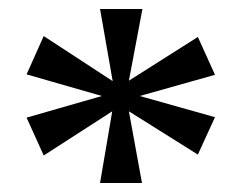

<svg xmlns="http://www.w3.org/2000/svg" viewBox="-20 -780 540 426"><path d="M202 -374 229 -533 77 -435 39 -519 206 -567 39 -615 77 -700 230 -600 202 -760H296L266 -601L419 -698L457 -614L290 -567L457 -520L419 -437L266 -533L295 -374Z"/></svg>

Font: Noto Serif Hebrew Medium
Style: Regular
Weight: 500
Version: Version 2.003